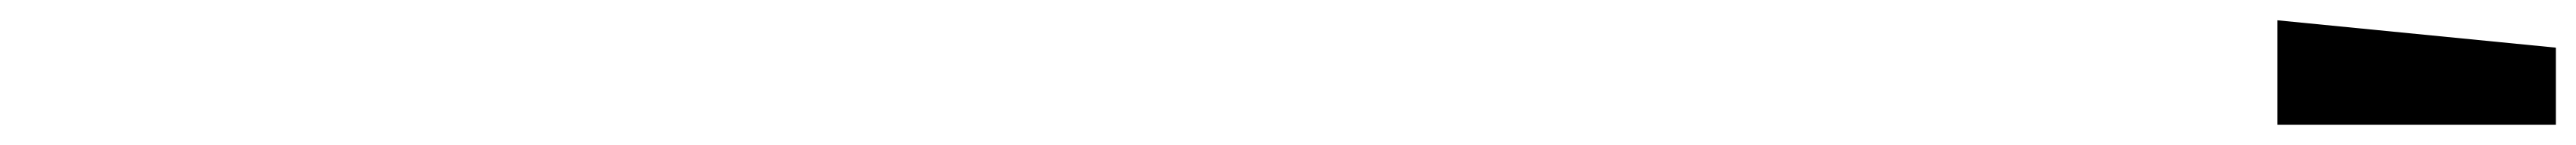

<svg xmlns="http://www.w3.org/2000/svg" viewBox="-20 -747 2534 143"><path d="M2494 -624H2220V-727L2494 -700Z"/></svg>

Font: Tektur SemiCondensed SemiBold
Style: Regular
Weight: 600
Width: 4
Designer: Adam Jagosz
Foundry: Adam Jagosz
Version: Version 1.005;gftools[0.9.30]